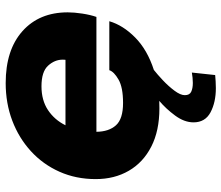

<svg xmlns="http://www.w3.org/2000/svg" viewBox="-73 -509 798 692"><g transform="rotate(-90 326.0 -163.0)"><path d="M410.5 129.5 401.5 213.5Q391 214.5 379 215.2Q367 216 354.5 216Q303.5 216 267.2 196.8Q231 177.5 231 135.5Q231 102.5 255.5 69.2Q280 36 308.5 12Q295 12.5 281.5 12.5Q200.5 12.5 143.5 -16.8Q86.5 -46 56.5 -97.8Q26.5 -149.5 26.5 -217Q26.5 -288 53 -347.5Q79.5 -407 127 -450.5Q174.5 -494 237.2 -517.8Q300 -541.5 372.5 -541.5Q492 -541.5 559.8 -481Q627.5 -420.5 627.5 -318Q627.5 -294.5 623 -265.2Q618.5 -236 611 -214.5H197Q197.5 -169.5 220.5 -144Q243.5 -118.5 301 -118.5Q357 -118.5 385.2 -134.8Q413.5 -151 419 -168H595.5Q581 -118.5 536.8 -74.8Q492.5 -31 420 -7.5Q404 5 382.5 25.2Q361 45.5 345 67Q329 88.5 329 104Q329 121.5 341.5 127.2Q354 133 373 133Q382 133 392 132Q402 131 410.5 129.5ZM361 -412.5Q310.5 -412.5 275.2 -389Q240 -365.5 220.5 -326H456.5Q457 -331 457 -336Q457 -365 435.2 -388.8Q413.5 -412.5 361 -412.5Z"/></g></svg>

Font: Epilogue ExtraBold
Style: Italic
Weight: 800
Italic angle: -12°
Designer: Tyler Finck
Foundry: Etcetera Type Co
Version: Version 2.111; ttfautohint (v1.8.3)